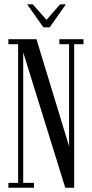

<svg xmlns="http://www.w3.org/2000/svg" viewBox="-20 -885 433 905"><path d="M184.6 -756.3 107.9 -864.7H134.3L199.2 -791.5L263.7 -864.7H290.5L214.4 -756.3ZM19.5 0V-22.9H65.4V-676.8H19.5V-700.2H151.9L305.7 -195.3V-676.8H259.8V-700.2H373.5V-676.8H329.6V0H287.6L89.4 -638.2V-22.9H140.1V0Z"/></svg>

Font: Imbue
Style: Regular
Weight: 400
Designer: Tyler Finck
Foundry: Etcetera Type Company
Version: Version 0.910